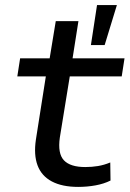

<svg xmlns="http://www.w3.org/2000/svg" viewBox="-20 -725 509 754"><path d="M287 9Q224 9 183.5 -12.5Q143 -34 127.5 -75.5Q112 -117 121 -177L160 -425H48L59 -496H175L199 -642H288L265 -496H469L458 -425H254L215 -185Q206 -122 231 -95.5Q256 -69 315 -69Q341 -69 365 -73Q389 -77 413 -87L414 -16Q388 -3 355 3Q322 9 287 9ZM337 -548 361 -705H439L391 -548Z"/></svg>

Font: Nunito Sans 7pt SemiExpanded
Style: Italic
Weight: 400
Width: 6
Italic angle: -9°
Designer: Vernon Adams
Foundry: Vernon Adams
Version: Version 3.101;gftools[0.9.27]